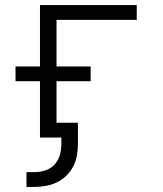

<svg xmlns="http://www.w3.org/2000/svg" viewBox="-20 -540 640 754"><path d="M84 194V136H115Q137 136 158.5 129Q180 122 194.5 106Q209 90 215 68.5Q221 47 221 25V0H137V-221H41V-279H137V-520H517V-462H202V-279H336V-221H202V-58H286V25Q286 48 282 70.5Q278 93 267.5 113.5Q257 134 240.5 150Q224 166 203.5 176Q183 186 160.5 190Q138 194 115 194Z"/></svg>

Font: Iosevka SS04 Light Extended
Style: Regular
Weight: 300
Width: 7
Monospace: yes
Designer: Belleve Invis
Foundry: Belleve Invis
Version: Version 19.0.0; ttfautohint (v1.8.4)